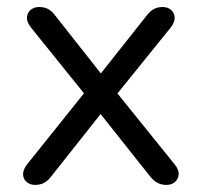

<svg xmlns="http://www.w3.org/2000/svg" viewBox="-20 -513 565 539"><path d="M78.3 6.1Q64.8 6.1 55.1 -1.9Q45.3 -9.9 44.8 -23.3Q44.3 -36.7 56.6 -52.3L232.4 -271.9V-230.4L67.6 -434.9Q54.9 -450.6 55.7 -463.9Q56.4 -477.3 66.1 -485.3Q75.9 -493.3 89.4 -493.3Q104.4 -493.3 114.9 -487.7Q125.4 -482.1 134.1 -470.4L277.4 -288.8H248.8L392.6 -470.4Q401.8 -482.1 412.1 -487.7Q422.3 -493.3 436.9 -493.3Q450.9 -493.3 460.4 -485.1Q469.9 -476.8 470.4 -463.5Q470.9 -450.1 458.2 -434.4L295 -232.5V-268.9L469.7 -52.3Q482.4 -37.1 481.6 -23.8Q480.9 -10.4 471.2 -2.2Q461.5 6.1 447.5 6.1Q432.9 6.1 422.4 0.4Q411.9 -5.2 402.1 -16.9L248.3 -210.6H276.5L123.1 -16.9Q114.4 -5.6 103.9 0.2Q93.4 6.1 78.3 6.1Z"/></svg>

Font: Nunito ExtraLight
Style: Regular
Weight: 200
Designer: Vernon Adams
Foundry: Vernon Adams
Version: Version 3.602